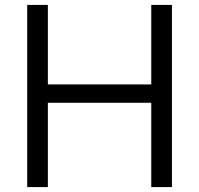

<svg xmlns="http://www.w3.org/2000/svg" viewBox="-20 -760 810 780"><path d="M90.5 0V-740H174.5V-417H594.5V-740H678.5V0H594.5V-342.5H174.5V0Z"/></svg>

Font: Encode Sans SC SemiExpanded
Style: Regular
Weight: 400
Width: 6
Designer: Multiple Designers
Foundry: Impallari Type
Version: Version 3.002